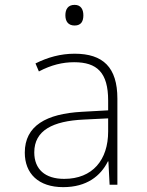

<svg xmlns="http://www.w3.org/2000/svg" viewBox="-20 -760 603 790"><path d="M287 -655C315 -655 323 -674 323 -697C323 -721 313 -740 287 -740C259 -740 249 -721 249 -697C249 -673 260 -655 287 -655ZM240 10C337 10 394 -36 424 -96H426L431 0H463V-354C463 -483 404 -539 287 -539C229 -539 176 -524 126 -499L140 -466C191 -493 238 -504 285 -504C379 -504 425 -462 425 -346V-306L317 -300C171 -292 82 -243 82 -132C82 -46 138 10 240 10ZM244 -24C165 -24 121 -64 121 -133C121 -224 198 -262 324 -268L425 -273V-219C425 -102 361 -24 244 -24Z"/></svg>

Font: Noto Sans Mono SemiCondensed ExtraLight
Style: Regular
Weight: 200
Width: 4
Designer: Monotype Design Team
Foundry: Monotype Imaging Inc.
Version: Version 2.014